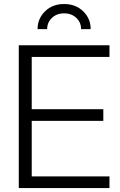

<svg xmlns="http://www.w3.org/2000/svg" viewBox="-20 -958 613 978"><path d="M75.7 0V-727.5H537.6V-668H141.6V-401.9H506.3V-342.3H141.6V-59.6H537.6V0ZM306.6 -937.5Q365.7 -937.5 403.8 -900.4Q441.9 -863.3 441.9 -809.6H393.1Q393.1 -844.2 368.4 -867.2Q343.8 -890.1 306.6 -890.1Q269.5 -890.1 244.9 -867.2Q220.2 -844.2 220.2 -809.6H171.4Q171.4 -863.3 209.5 -900.4Q247.6 -937.5 306.6 -937.5Z"/></svg>

Font: Inter Display Light
Style: Regular
Weight: 300
Designer: Rasmus Andersson
Foundry: rsms
Version: Version 4.000;git-a52131595